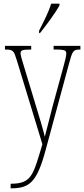

<svg xmlns="http://www.w3.org/2000/svg" viewBox="-20 -786 458 1046"><path d="M193 -619V-606H198C236 -653 285 -721 304 -756V-766H259C245 -721 223 -678 193 -619ZM38 215V240H39C141 240 181 208 229 30L354 -432C374 -506 377 -516 413 -516H418V-536H272V-516H290C338 -516 341 -508 341 -494C341 -479 334 -454 326 -424L265 -201C249 -134 233 -78 224 -41C216 -77 196 -143 171 -225L111 -423C100 -459 92 -484 92 -495C92 -512 101 -516 147 -516H150V-536H7V-516H8C53 -516 55 -511 73 -453L211 0C160 169 153 215 38 215Z"/></svg>

Font: Noto Serif Armenian ExtraCondensed Thin
Style: Regular
Weight: 100
Width: 2
Designer: Monotype Design Team
Foundry: Monotype Imaging Inc.
Version: Version 2.008